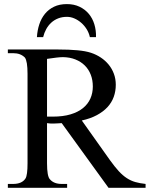

<svg xmlns="http://www.w3.org/2000/svg" viewBox="-20 -899 717 919"><path d="M499.5 0 275.4 -309.6Q262.2 -309.1 252.4 -308.3Q242.7 -307.6 234.9 -307.6Q227.5 -307.6 220.5 -307.9Q213.4 -308.1 205.1 -309.6V-117.7Q205.1 -54.2 219.2 -40.5Q237.8 -18.6 275.4 -18.6H301.3V0H17.6V-18.6H42.5Q85.4 -18.6 102.1 -44.9Q111.8 -60.5 111.8 -117.7V-545.4Q111.8 -606.4 99.1 -623.5Q88.9 -633.8 75 -639.2Q61 -644.5 42.5 -644.5H17.6V-662.1H257.8Q311 -662.1 350.3 -658.4Q389.6 -654.8 415 -646.5Q440.4 -638.2 462.2 -623.8Q483.9 -609.4 500 -589.8Q516.1 -570.3 525.1 -545.9Q534.2 -521.5 534.2 -493.2Q534.2 -462.4 524.4 -435.3Q514.6 -408.2 494.4 -386.2Q474.1 -364.3 443.6 -347.9Q413.1 -331.5 371.6 -322.3L506.8 -131.8Q529.3 -100.6 548.3 -79.8Q567.4 -59.1 586.9 -46.4Q606.4 -33.7 627.9 -27.6Q649.4 -21.5 676.8 -18.6V0ZM424.3 -484.9Q424.3 -516.1 414.3 -541.7Q404.3 -567.4 385.7 -585.7Q367.2 -604 340.8 -614.5Q314.5 -625 281.7 -625.5Q269 -625.5 249.8 -623.3Q230.5 -621.1 205.1 -617.2V-340.8H232.9Q281.7 -340.8 317.6 -351.6Q353.5 -362.3 377.2 -381.6Q400.9 -400.9 412.6 -427.2Q424.3 -453.6 424.3 -484.9ZM410.2 -721.2Q405.8 -741.7 394.8 -759.3Q383.8 -776.9 368.7 -790Q353.5 -803.2 335.9 -810.8Q318.4 -818.4 300.3 -818.4Q277.3 -818.4 258.5 -811Q239.7 -803.7 225.3 -790.5Q210.9 -777.3 201.2 -759.5Q191.4 -741.7 186.5 -721.2H156.7Q158.7 -753.9 168.2 -782.7Q177.7 -811.5 195.3 -833Q212.9 -854.5 238.8 -866.9Q264.6 -879.4 300.3 -879.4Q334 -879.4 360.4 -866.9Q386.7 -854.5 404.8 -833Q422.9 -811.5 431.6 -782.7Q440.4 -753.9 439.5 -721.2Z"/></svg>

Font: Doulos SIL Phon
Style: Regular
Weight: 400
Designer: Walt Agee, Victor Gaultney, Peter Martin, Debbi Hosken, Becca Hirsbrunner
Foundry: SIL International
Version: Version 5.000